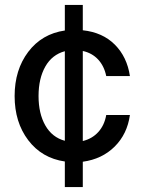

<svg xmlns="http://www.w3.org/2000/svg" viewBox="-20 -654 583 788"><path d="M246.1 113.8V8.8Q151.9 -4.9 95.9 -78.6Q40 -152.3 40 -259.8Q40 -367.2 95.9 -441.2Q151.9 -515.1 246.1 -528.8V-633.8H319.8V-529.8Q401.4 -521 451.4 -470.7Q501.5 -420.4 513.2 -341.8H416Q407.7 -382.8 382.8 -409.7Q357.9 -436.5 319.8 -444.8V-75.2Q358.4 -84.5 383.5 -112.3Q408.7 -140.1 416 -182.1H513.2Q502.4 -104 450.7 -52.5Q398.9 -1 319.8 9.8V113.8ZM138.2 -259.8Q138.2 -188 166 -139.2Q193.8 -90.3 246.1 -76.2V-443.8Q193.8 -429.7 166 -380.9Q138.2 -332 138.2 -259.8Z"/></svg>

Font: Aspekta 450
Style: Regular
Weight: 450
Designer: Ivo Dolenc
Version: Version 2.000